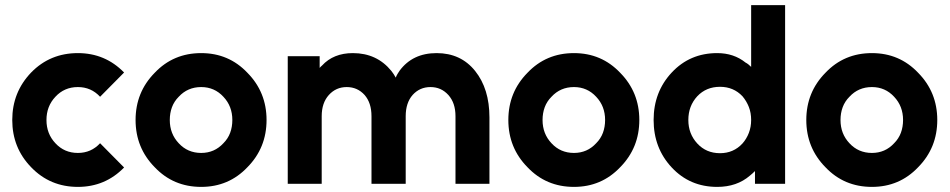

<svg xmlns="http://www.w3.org/2000/svg" viewBox="-20 -720 3719 752"><path d="M285 -512Q176 -512 102 -436Q28 -359 28 -250Q28 -141 102 -65Q176 12 285 12Q392 12 466 -64L372 -159Q337 -121 285 -121Q232 -121 197 -159Q162 -196 162 -250Q162 -304 197 -341Q232 -379 285 -379Q337 -379 372 -341L466 -436Q392 -512 285 -512Z M768 -379Q820 -379 855 -341Q890 -304 890 -250Q890 -223 881.5 -200Q873 -177 855 -159Q820 -121 768 -121Q715 -121 680 -159Q645 -196 645 -250Q645 -277 653.5 -300Q662 -323 680 -341Q715 -379 768 -379ZM768 -512Q659 -512 586 -435Q511 -359 511 -250Q511 -141 586 -65Q659 12 768 12Q876 12 949 -65Q1024 -141 1024 -250Q1024 -359 949 -435Q876 -512 768 -512Z M1897 0V-260Q1897 -316 1883 -361.5Q1869 -407 1841 -442Q1785 -512 1690 -512Q1596 -512 1545 -443Q1541 -437 1537 -430.5Q1533 -424 1530 -416Q1526 -423 1522 -429.5Q1518 -436 1513 -442Q1456 -512 1362 -512Q1286 -512 1241 -463Q1239 -461 1236.5 -459Q1234 -457 1232 -454V-500H1107V0H1240V-265Q1240 -317 1268 -348Q1296 -379 1338 -379Q1380 -379 1408 -348Q1435 -317 1435 -265V0H1569V-265Q1569 -317 1596 -348Q1624 -379 1666 -379Q1708 -379 1736 -348Q1764 -317 1764 -265V0Z M2228 -379Q2280 -379 2315 -341Q2350 -304 2350 -250Q2350 -223 2341.5 -200Q2333 -177 2315 -159Q2280 -121 2228 -121Q2175 -121 2140 -159Q2105 -196 2105 -250Q2105 -277 2113.5 -300Q2122 -323 2140 -341Q2175 -379 2228 -379ZM2228 -512Q2119 -512 2046 -435Q1971 -359 1971 -250Q1971 -141 2046 -65Q2119 12 2228 12Q2336 12 2409 -65Q2484 -141 2484 -250Q2484 -359 2409 -435Q2336 -512 2228 -512Z M2800 -380Q2746 -380 2711 -343Q2676 -305 2676 -250Q2676 -196 2711 -158Q2746 -120 2800 -120Q2853 -120 2888 -158Q2904 -176 2913 -199.5Q2922 -223 2922 -250Q2922 -278 2913 -301Q2904 -324 2888 -343Q2853 -380 2800 -380ZM2789 -512Q2854 -512 2900 -475Q2906 -472 2911.5 -467.5Q2917 -463 2922 -458V-700H3055V0H2937V-50Q2932 -45 2927 -40.5Q2922 -36 2917 -32Q2866 12 2789 12Q2682 12 2611 -64Q2540 -140 2540 -250Q2540 -360 2611 -436Q2682 -512 2789 -512Z M3395 -379Q3447 -379 3482 -341Q3517 -304 3517 -250Q3517 -223 3508.5 -200Q3500 -177 3482 -159Q3447 -121 3395 -121Q3342 -121 3307 -159Q3272 -196 3272 -250Q3272 -277 3280.5 -300Q3289 -323 3307 -341Q3342 -379 3395 -379ZM3395 -512Q3286 -512 3213 -435Q3138 -359 3138 -250Q3138 -141 3213 -65Q3286 12 3395 12Q3503 12 3576 -65Q3651 -141 3651 -250Q3651 -359 3576 -435Q3503 -512 3395 -512Z"/></svg>

Font: Unageo
Style: Bold
Weight: 700
Designer: Richard Sepsi
Foundry: Richard Sepsi
Version: Version 2.000